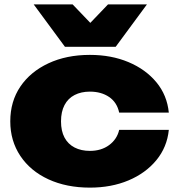

<svg xmlns="http://www.w3.org/2000/svg" viewBox="-20 -841 814 878"><path d="M752 -247Q744 -168 695 -108.5Q646 -49 567.5 -16Q489 17 391 17Q284 17 201.5 -21Q119 -59 73 -128Q27 -197 27 -286Q27 -377 73 -445Q119 -513 201.5 -551.5Q284 -590 391 -590Q489 -590 567.5 -557Q646 -524 695 -465Q744 -406 752 -326H525Q515 -373 479 -397.5Q443 -422 391 -422Q351 -422 321 -406.5Q291 -391 275 -360.5Q259 -330 259 -286Q259 -242 275 -212Q291 -182 321 -166.5Q351 -151 391 -151Q443 -151 479 -177.5Q515 -204 525 -247ZM509 -627H277L134 -821H312L447 -680H339L474 -821H652Z"/></svg>

Font: Unbounded ExtraBold
Style: Regular
Weight: 800
Designer: Luke Prowse, Jean-Baptiste Morizot, Fátima Lázaro, Florian Runge
Foundry: NaN
Version: Version 1.701;gftools[0.9.28.dev5+ged2979d]